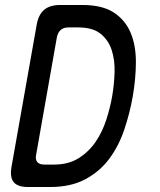

<svg xmlns="http://www.w3.org/2000/svg" viewBox="-20 -750 640 770"><path d="M92 0Q51 0 35 -19.5Q19 -39 26 -80L127 -650Q134 -691 157 -710.5Q180 -730 221 -730H310Q390 -730 436 -700Q482 -670 503.5 -619.5Q525 -569 525 -502Q525 -435 512 -361Q500 -294 478 -229Q456 -164 418 -113Q380 -62 322 -31Q264 0 181 0ZM125 -130Q121 -110 129.5 -100Q138 -90 158 -90H197Q255 -90 296 -116Q337 -142 364 -182Q391 -222 406.5 -270.5Q422 -319 430 -365Q438 -412 439.5 -460.5Q441 -509 428 -549Q415 -589 383.5 -614.5Q352 -640 294 -640H255Q235 -640 223.5 -630Q212 -620 208 -600Z"/></svg>

Font: Maple Mono Normal NL
Style: Italic
Weight: 400
Italic angle: -10°
Monospace: yes
Designer: subframe7536
Version: Version 7.000